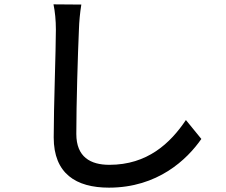

<svg xmlns="http://www.w3.org/2000/svg" viewBox="-20 -806 1040 883"><path d="M354 -785 226 -786C233 -753 237 -712 237 -670C237 -574 227 -316 227 -174C227 -8 329 57 481 57C705 57 840 -72 906 -167L835 -254C763 -147 658 -48 483 -48C396 -48 331 -84 331 -190C331 -328 338 -559 343 -670C344 -706 348 -748 354 -785Z"/></svg>

Font: Noto Sans HK Medium
Style: Regular
Weight: 500
Designer: Ryoko NISHIZUKA 西塚涼子 (kana, bopomofo & ideographs); Paul D. Hunt (Latin, Greek & Cyrillic); Sandoll Communications 산돌커뮤니
Foundry: Adobe
Version: Version 2.002;hotconv 1.0.116;makeotfexe 2.5.65601